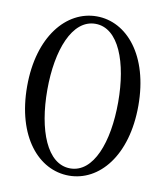

<svg xmlns="http://www.w3.org/2000/svg" viewBox="-82 -791 744 862"><g transform="rotate(10 290.0 -360.0)"><path d="M290 3C428 3 543 -132 543 -360C543 -589 427 -723 290 -723C152 -723 36 -587 36 -360C36 -130 152 3 290 3ZM128 -360C128 -541 184 -689 290 -689C396 -689 451 -541 451 -360C451 -177 396 -30 290 -30C184 -30 128 -177 128 -360Z"/></g></svg>

Font: 寒蝉锦书宋 CompactLight
Style: Bold
Weight: 400
Width: 4
Designer: 寒蝉锦书宋{Warren} 思源宋体{Ryoko NISHIZUKA 西塚涼子 (kana & ideographs); Frank Grießhammer (Latin, Greek & Cyrillic); Wenlong ZHANG 
Foundry: Adobe & ChillType
Version: Version 2.000;Glyphs 3.1.1 (3135)